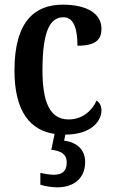

<svg xmlns="http://www.w3.org/2000/svg" viewBox="-20 -567 488 823"><path d="M345 127C345 74 308 42 255 36L260 10C371 10 415 -48 415 -94C415 -113 407 -127 394 -136C374 -91 332 -55 274 -55C195 -55 162 -127 162 -266C162 -442 198 -493 252 -493C299 -493 312 -437 312 -371C393 -371 415 -399 415 -444C415 -506 357 -547 249 -547C133 -547 42 -480 42 -265C42 -87 111 -8 214 7L200 75C239 80 266 91 266 130C266 168 245 182 211 182C195 182 174 179 153 174V225C174 232 208 236 225 236C297 236 345 197 345 127Z"/></svg>

Font: Noto Serif Condensed Semi
Style: Regular
Weight: 600
Width: 3
Designer: Monotype Design Team
Foundry: Monotype Imaging Inc.
Version: Version 1.002